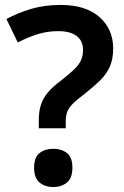

<svg xmlns="http://www.w3.org/2000/svg" viewBox="-20 -744 503 777"><path d="M137 -258Q137 -293 145.5 -319.5Q154 -346 173.5 -369.5Q193 -393 227 -418Q260 -444 279.5 -462.5Q299 -481 307.5 -499.5Q316 -518 316 -542Q316 -579 290 -598.5Q264 -618 216 -618Q172 -618 132 -605.5Q92 -593 52 -572L6 -667Q52 -692 106 -708Q160 -724 226 -724Q327 -724 382.5 -675Q438 -626 438 -548Q438 -505 424.5 -474.5Q411 -444 385 -418.5Q359 -393 321 -363Q290 -340 273.5 -323Q257 -306 251.5 -290Q246 -274 246 -250V-225H137ZM118 -65Q118 -108 140.5 -125Q163 -142 196 -142Q228 -142 250.5 -125Q273 -108 273 -65Q273 -23 250.5 -5Q228 13 196 13Q163 13 140.5 -5Q118 -23 118 -65Z"/></svg>

Font: Noto Sans Nag Mundari SemiBold
Style: Regular
Weight: 600
Version: Version 1.000